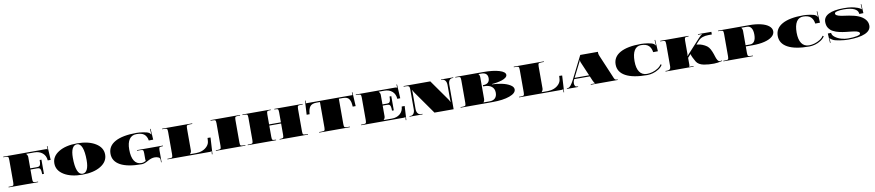

<svg xmlns="http://www.w3.org/2000/svg" viewBox="28 -1626 12755 2799"><g transform="rotate(-10 6405.0 -227.0)"><path d="M17.5 -454.5H646.4Q657.8 -454.5 662.6 -452.8Q667.4 -451 672.6 -445.8H673.1L670.5 -494.8L679.2 -495.2L690.6 -288.5H646.9Q642.5 -358 595.5 -397.5Q548.5 -437.1 476.4 -437.1H354V-435.3Q375.9 -413.5 375.9 -384.6V-218.5H471.2Q496.5 -218.5 508.3 -224.7Q520.1 -230.8 526.2 -251.3Q532.3 -271.9 532.3 -314.7H558.6V-104.9H532.3Q532.3 -147.7 526.2 -168.3Q520.1 -188.8 508.3 -194.9Q496.5 -201 471.2 -201H375.9V-61.2Q375.9 -25.8 384.4 -17.3Q392.9 -8.7 428.3 -8.7H454.5V0H17.5V-8.7H43.7Q79.1 -8.7 87.6 -17.3Q96.2 -25.8 96.2 -61.2V-393.4Q96.2 -428.8 87.6 -437.3Q79.1 -445.8 43.7 -445.8H17.5Z M837.6 -59.4Q734.3 -123.3 734.3 -227.3Q734.3 -331.3 837.6 -395.1Q941 -458.9 1110.1 -458.9Q1279.3 -458.9 1382.6 -395.1Q1486 -331.3 1486 -227.3Q1486 -123.3 1382.6 -59.4Q1279.3 4.4 1110.1 4.4Q941 4.4 837.6 -59.4ZM1106.6 -445.8Q1061.6 -445.8 1037.8 -398.8Q1014 -351.8 1014 -262.2Q1014 -138.5 1039.6 -73.6Q1065.1 -8.7 1113.6 -8.7Q1158.7 -8.7 1182.5 -55.7Q1206.3 -102.7 1206.3 -192.3Q1206.3 -316 1180.7 -380.9Q1155.2 -445.8 1106.6 -445.8Z M1953.7 -209.8H2338.3V-201H2329.5Q2294.1 -201 2285.6 -192.5Q2277.1 -184 2277.1 -148.6V26.2H2269.2V-15.3Q2269.2 -38.5 2245 -49.8Q2220.7 -61.2 2191 -61.2Q2162.6 -61.2 2139 -53.3Q2115.4 -45.5 2087.4 -30.6Q2085.7 -29.7 2075.8 -24.5Q2066 -19.2 2063.6 -17.9Q2061.2 -16.6 2052.2 -12.5Q2043.3 -8.3 2039.3 -6.8Q2035.4 -5.2 2027.1 -2.4Q2018.8 0.4 2013.1 1.5Q2007.4 2.6 1999.6 3.5Q1991.7 4.4 1984.3 4.4Q1779.7 4.4 1672.2 -54.2Q1564.7 -112.8 1564.7 -224.7Q1564.7 -338.7 1673.7 -398.8Q1782.8 -458.9 1990.4 -458.9Q2031.5 -458.9 2090.9 -449.7Q2150.3 -440.6 2174.8 -424.4Q2194.5 -410 2198 -399.5L2201.5 -400.3Q2198.4 -412.6 2198 -424.8L2194.9 -480.8L2203.7 -481.2L2213.7 -319.5L2148.2 -318.6L2147.7 -321.2Q2138.1 -379.8 2101.8 -410.6Q2065.6 -441.4 1986 -441.4Q1917 -441.4 1880.7 -389.2Q1844.4 -337 1844.4 -237.8Q1844.4 -128.1 1880.7 -70.6Q1917 -13.1 1986 -13.1Q2017 -13.1 2051.6 -31.9L2053.3 -34.1Q2049.8 -43.3 2049.8 -64.7V-148.6Q2049.8 -184 2041.3 -192.5Q2032.8 -201 1997.4 -201H1953.7Z M2368.9 -454.5H2814.7V-445.8H2779.7Q2744.3 -445.8 2735.8 -437.3Q2727.3 -428.8 2727.3 -393.4V-69.9Q2727.3 -41.1 2705.4 -19.2V-17.5H2794.6Q2843.1 -17.5 2887.7 -34.5Q2932.3 -51.6 2963.1 -86.3Q2993.9 -121.1 2995.6 -166.1L2998.3 -206.7L3042 -205.4L3028 40.6L3019.2 40.2L3022.7 -8.7H3022.3Q3017 -3.5 3012.2 -1.7Q3007.4 0 2996.1 0H2368.9V-8.7H2395.1Q2430.5 -8.7 2439 -17.3Q2447.6 -25.8 2447.6 -61.2V-393.4Q2447.6 -428.8 2439 -437.3Q2430.5 -445.8 2395.1 -445.8H2368.9Z M3085.7 -454.5H3522.7V-445.8H3496.5Q3461.1 -445.8 3452.6 -437.3Q3444.1 -428.8 3444.1 -393.4V-61.2Q3444.1 -25.8 3452.6 -17.3Q3461.1 -8.7 3496.5 -8.7H3522.7V0H3085.7V-8.7H3111.9Q3147.3 -8.7 3155.8 -17.3Q3164.3 -25.8 3164.3 -61.2V-393.4Q3164.3 -428.8 3155.8 -437.3Q3147.3 -445.8 3111.9 -445.8H3085.7Z M3557.7 -454.5H3977.3V-445.8H3968.5Q3933.1 -445.8 3924.6 -437.3Q3916.1 -428.8 3916.1 -393.4V-244.8H4090.9V-393.4Q4090.9 -428.8 4082.4 -437.3Q4073.9 -445.8 4038.5 -445.8H4029.7V-454.5H4449.3V-445.8H4423.1Q4387.7 -445.8 4379.2 -437.3Q4370.6 -428.8 4370.6 -393.4V-61.2Q4370.6 -25.8 4379.2 -17.3Q4387.7 -8.7 4423.1 -8.7H4449.3V0H4029.7V-8.7H4038.5Q4073.9 -8.7 4082.4 -17.3Q4090.9 -25.8 4090.9 -61.2V-227.3H3916.1V-61.2Q3916.1 -25.8 3924.6 -17.3Q3933.1 -8.7 3968.5 -8.7H3977.3V0H3557.7V-8.7H3583.9Q3619.3 -8.7 3627.8 -17.3Q3636.4 -25.8 3636.4 -61.2V-393.4Q3636.4 -428.8 3627.8 -437.3Q3619.3 -445.8 3583.9 -445.8H3557.7Z M4497.8 -454.5H5187.5L5185.3 -494.8L5194.1 -495.2L5205.4 -288.5H5161.7Q5159.5 -327.4 5154.1 -352.1Q5148.6 -376.7 5136.1 -397.5Q5123.7 -418.3 5101 -427.7Q5078.2 -437.1 5043.7 -437.1H4982.5V-61.2Q4982.5 -25.8 4991 -17.3Q4999.6 -8.7 5035 -8.7H5069.9V0H4615.4V-8.7H4650.3Q4685.8 -8.7 4694.3 -17.3Q4702.8 -25.8 4702.8 -61.2V-437.1H4650.3Q4583 -437.1 4555.5 -400.8Q4528 -364.5 4523.6 -288.5H4479.9L4491.3 -495.2L4500 -494.8Z M5236 -454.5H5821.2Q5832.6 -454.5 5837.4 -452.8Q5842.2 -451 5847.5 -445.8H5847.9L5845.3 -494.8L5854 -495.2L5865.4 -288.5L5821.7 -287.6Q5817.3 -357.5 5772.3 -397.3Q5727.3 -437.1 5655.6 -437.1H5572.6V-435.3Q5594.4 -413.5 5594.4 -384.6V-244.8H5654.7Q5680.1 -244.8 5691.9 -250.9Q5703.7 -257 5709.8 -277.5Q5715.9 -298.1 5715.9 -340.9H5742.1V-131.1H5715.9Q5715.9 -174 5709.8 -194.5Q5703.7 -215 5691.9 -221.2Q5680.1 -227.3 5654.7 -227.3H5594.4V-69.9Q5594.4 -41.1 5572.6 -19.2V-17.5H5694.9Q5767 -17.5 5814 -57Q5861 -96.6 5865.4 -166.1H5909.1L5897.7 40.6L5889 40.2L5891.6 -8.7H5891.2Q5885.9 -3.5 5881.1 -1.7Q5876.3 0 5864.9 0H5236V-8.7H5262.2Q5297.6 -8.7 5306.2 -17.3Q5314.7 -25.8 5314.7 -61.2V-393.4Q5314.7 -428.8 5306.2 -437.3Q5297.6 -445.8 5262.2 -445.8H5236Z M5944.1 -454.5H6339.2L6555.5 -147.7Q6573.4 -121.5 6573.4 -111.5H6579.5Q6577.8 -132.4 6577.8 -153V-358.4Q6577.8 -399.5 6560.5 -422.6Q6543.3 -445.8 6516.6 -445.8H6499.1V-454.5H6678.3V-445.8H6665.2Q6635.1 -445.8 6619.5 -423.3Q6604 -400.8 6604 -358.4V4.4H6320.4L6081.7 -334.4Q6062.1 -363.2 6062.1 -372.8H6056.4Q6057.7 -356.6 6057.7 -330.9V-96.2Q6057.7 -55.1 6075 -31.9Q6092.2 -8.7 6118.9 -8.7H6145.1V0H5952.8V-8.7H5970.3Q5996.9 -8.7 6014.2 -31.9Q6031.5 -55.1 6031.5 -96.2V-393.4Q6031.5 -427.4 6019.4 -436.6Q6007.4 -445.8 5970.3 -445.8H5944.1Z M6708.9 -454.5H7124.1Q7269.7 -454.5 7358.6 -427.4Q7447.6 -400.3 7447.6 -356.2Q7447.6 -335.2 7425.7 -317.3Q7403.8 -299.4 7368.7 -288Q7333.5 -276.7 7294.8 -269.7Q7256.1 -262.7 7217.7 -260.1V-255.7Q7295.9 -252.6 7365.6 -237.5Q7435.3 -222.5 7483 -193.2Q7530.6 -163.9 7530.6 -126.7Q7530.6 -69.9 7434.4 -35Q7338.3 0 7180.9 0H6708.9V-8.7H6735.1Q6770.5 -8.7 6779.1 -17.3Q6787.6 -25.8 6787.6 -61.2V-393.4Q6787.6 -428.8 6779.1 -437.3Q6770.5 -445.8 6735.1 -445.8H6708.9ZM7067.3 -69.9Q7067.3 -36.7 7049.8 -19.2V-17.5H7141.6Q7193.2 -17.5 7222 -45.9Q7250.9 -74.3 7250.9 -126.7Q7250.9 -186.2 7210.9 -217.7Q7170.9 -249.1 7097.9 -249.1H7084.8V-266.6H7089.2Q7135.9 -266.6 7160.6 -288.9Q7185.3 -311.2 7185.3 -354Q7185.3 -394.7 7161.7 -415.9Q7138.1 -437.1 7093.5 -437.1H7049.8V-435.3Q7067.3 -417.8 7067.3 -384.6Z M7574.3 -454.5H8020.1V-445.8H7985.1Q7949.7 -445.8 7941.2 -437.3Q7932.7 -428.8 7932.7 -393.4V-69.9Q7932.7 -41.1 7910.8 -19.2V-17.5H8000Q8048.5 -17.5 8093.1 -34.5Q8137.7 -51.6 8168.5 -86.3Q8199.3 -121.1 8201 -166.1L8203.7 -206.7L8247.4 -205.4L8233.4 40.6L8224.7 40.2L8228.1 -8.7H8227.7Q8222.5 -3.5 8217.7 -1.7Q8212.8 0 8201.5 0H7574.3V-8.7H7600.5Q7635.9 -8.7 7644.4 -17.3Q7653 -25.8 7653 -61.2V-393.4Q7653 -428.8 7644.4 -437.3Q7635.9 -445.8 7600.5 -445.8H7574.3Z M8635.1 -139.9 8547.2 -345.3Q8541.1 -359.3 8541.1 -374.1Q8541.1 -376.3 8541.1 -378.5L8541.5 -381.1H8538.5Q8538.5 -372.4 8523.2 -344.4L8420.5 -139.9ZM8559 -454.5H8820.8V-449.3Q8819.9 -442.3 8819.9 -438.8Q8819.9 -420.5 8830.9 -394.2L8968.5 -69.9Q8970.7 -65.1 8974.4 -55.7Q8978.1 -46.3 8979.5 -43.3Q8980.8 -40.2 8984 -33.7Q8987.3 -27.1 8988.9 -25.1Q8990.4 -23.2 8993.7 -19Q8996.9 -14.9 8999.6 -14Q9002.2 -13.1 9006.3 -11.4Q9010.5 -9.6 9015.1 -9.2Q9019.7 -8.7 9025.8 -8.7H9034.1V0H8635.9V-8.7H8702.4V-10.5Q8687.5 -16.2 8670.5 -56.4L8642.5 -122.4H8411.7L8407.3 -113.6Q8395.1 -89.2 8395.1 -60.3Q8395.1 -37.6 8405.4 -23.2Q8415.6 -8.7 8437.5 -8.7H8448V0H8282.3V-8.7H8288.9Q8316 -8.7 8340.3 -38Q8364.5 -67.3 8388.1 -114.1Z M9683.1 -310.8 9613.2 -309.9 9612.8 -312.5Q9608 -341.8 9598.8 -363.2Q9589.6 -384.6 9572.3 -403.2Q9555.1 -421.8 9525.6 -431.6Q9496.1 -441.4 9455.4 -441.4Q9390.7 -441.4 9356.6 -386.6Q9322.6 -331.7 9322.6 -227.3Q9322.6 -122.8 9360.6 -68Q9398.6 -13.1 9471.2 -13.1Q9509.2 -13.1 9551.6 -25.1Q9594 -37.2 9632 -61.4Q9670 -85.7 9687.5 -116.3L9702.8 -107.5Q9683.1 -72.6 9641.6 -46.3Q9600.1 -20.1 9555.7 -7.9Q9511.4 4.4 9471.2 4.4Q9262.2 4.4 9152.5 -55.1Q9042.8 -114.5 9042.8 -227.3Q9042.8 -340 9149.7 -399.5Q9256.6 -458.9 9459.8 -458.9Q9500.9 -458.9 9560.3 -449.7Q9619.8 -440.6 9644.2 -424.4Q9663.9 -410 9667.4 -399.5L9670.9 -400.3Q9667.8 -412.6 9667.4 -424.8L9664.3 -480.8L9673.1 -481.2Z M9742.1 -454.5H10161.7V-445.8H10153Q10117.6 -445.8 10109 -437.3Q10100.5 -428.8 10100.5 -393.4V-197.6Q10100.5 -176.6 10097.5 -168.3L10100.5 -166.5Q10106.2 -179.6 10118 -190.6L10308.1 -398.6Q10342.2 -435.8 10360.1 -444.1V-445.8H10301.1V-454.5H10500V-415.2H10451Q10348.3 -415.2 10298.5 -360.1L10253.1 -309.9Q10278 -307.7 10307.5 -300.3Q10337 -292.8 10372.4 -274.7Q10407.8 -256.6 10427.4 -232.5Q10448 -207.2 10464.8 -165.9Q10481.6 -124.6 10490.6 -92.4Q10499.6 -60.3 10514.4 -36.1Q10529.3 -11.8 10548.5 -11.8Q10558.1 -11.8 10579.1 -17L10581.3 -8.7Q10509.6 8.7 10458.9 8.7Q10413.9 8.7 10381.8 6.6Q10349.7 4.4 10310.3 -2.8Q10271 -10.1 10242.6 -26.9Q10214.2 -43.7 10198.9 -69.5Q10157.3 -139.4 10143.8 -187.9L10100.5 -139.9V-36.7Q10100.5 -25.3 10098.8 -20.5Q10097 -15.7 10091.8 -10.5V-8.7H10157.3V0H9742.1V-8.7H9768.4Q9820.8 -8.7 9820.8 -61.2V-393.4Q9820.8 -428.8 9812.3 -437.3Q9803.8 -445.8 9768.4 -445.8H9742.1Z M10598.8 -454.5H11062.1Q11159.5 -454.5 11234 -436.2Q11308.6 -417.8 11349.2 -384Q11389.9 -350.1 11389.9 -305.9Q11389.9 -261.8 11349.2 -227.9Q11308.6 -194.1 11234 -175.7Q11159.5 -157.3 11062.1 -157.3H10957.2V-61.2Q10957.2 -25.8 10965.7 -17.3Q10974.2 -8.7 11009.6 -8.7H11035.8V0H10598.8V-8.7H10625Q10660.4 -8.7 10668.9 -17.3Q10677.4 -25.8 10677.4 -61.2V-393.4Q10677.4 -428.8 10668.9 -437.3Q10660.4 -445.8 10625 -445.8H10598.8ZM10939.7 -437.1V-435.3Q10957.2 -417.8 10957.2 -384.6V-174.8H11022.7Q11065.6 -174.8 11087.8 -208.5Q11110.1 -242.1 11110.1 -305.9Q11110.1 -369.8 11087.8 -403.4Q11065.6 -437.1 11022.7 -437.1Z M12082.6 -310.8 12012.7 -309.9 12012.2 -312.5Q12007.4 -341.8 11998.3 -363.2Q11989.1 -384.6 11971.8 -403.2Q11954.5 -421.8 11925 -431.6Q11895.5 -441.4 11854.9 -441.4Q11790.2 -441.4 11756.1 -386.6Q11722 -331.7 11722 -227.3Q11722 -122.8 11760.1 -68Q11798.1 -13.1 11870.6 -13.1Q11908.7 -13.1 11951 -25.1Q11993.4 -37.2 12031.5 -61.4Q12069.5 -85.7 12087 -116.3L12102.3 -107.5Q12082.6 -72.6 12041.1 -46.3Q11999.6 -20.1 11955.2 -7.9Q11910.8 4.4 11870.6 4.4Q11661.7 4.4 11552 -55.1Q11442.3 -114.5 11442.3 -227.3Q11442.3 -340 11549.2 -399.5Q11656 -458.9 11859.3 -458.9Q11900.3 -458.9 11959.8 -449.7Q12019.2 -440.6 12043.7 -424.4Q12063.4 -410 12066.9 -399.5L12070.4 -400.3Q12067.3 -412.6 12066.9 -424.8L12063.8 -480.8L12072.6 -481.2Z M12729.9 -337.8 12668.7 -336.5 12667.8 -346.2Q12663.9 -390.3 12610.4 -415.9Q12556.8 -441.4 12456.7 -441.4Q12395.5 -441.4 12358.2 -431.4Q12320.8 -421.3 12320.8 -405.2Q12320.8 -395.5 12325.8 -388.1Q12330.9 -380.7 12342.4 -375Q12354 -369.3 12365.8 -365.2Q12377.6 -361 12398.2 -357.1Q12418.7 -353.1 12434 -351Q12449.3 -348.8 12476 -344.8Q12502.6 -340.9 12519.2 -338.3Q12599.2 -325.6 12657.3 -301.1Q12715.5 -276.7 12749.8 -236.7Q12784.1 -196.7 12784.1 -145.1Q12784.1 -72.1 12697.3 -33.9Q12610.6 4.4 12445.8 4.4Q12391.2 4.4 12321 -6.8Q12250.9 -17.9 12223.8 -32.3Q12214.6 -37.2 12199.1 -47.9Q12183.6 -58.6 12181.8 -63.8L12178.3 -62.1Q12180.9 -54.6 12181.8 -37.6L12184 4.4L12175.3 4.8L12167.8 -135.5L12215.9 -135.9Q12218.1 -101 12256.6 -71.9Q12295 -42.8 12346.4 -28Q12397.7 -13.1 12445.8 -13.1Q12528.8 -13.1 12579.5 -24.5Q12630.2 -35.8 12630.2 -54.6Q12630.2 -63.8 12625.2 -70.8Q12620.2 -77.8 12608.6 -83Q12597 -88.3 12585.4 -91.8Q12573.9 -95.3 12552.9 -98.3Q12531.9 -101.4 12517 -103.1Q12502.2 -104.9 12474.9 -107.7Q12447.6 -110.6 12431.8 -112.3Q12404.7 -115.4 12382.9 -119.1Q12361 -122.8 12335 -128.5Q12309 -134.2 12288.7 -141.8Q12268.4 -149.5 12247.4 -160Q12226.4 -170.5 12211.1 -184.7Q12195.8 -198.9 12183.6 -216.3Q12171.3 -233.8 12165.2 -256.8Q12159.1 -279.7 12159.1 -306.8Q12159.1 -381.1 12235.4 -420Q12311.6 -458.9 12456.7 -458.9Q12529.3 -458.9 12572.6 -451.7Q12615.8 -444.5 12663 -427.9Q12675.3 -423.5 12688.2 -416.5Q12701 -409.5 12708.3 -404.1Q12715.5 -398.6 12715.9 -397.3L12718.5 -398.2Q12718.1 -401.7 12716.8 -427.4L12714.2 -472L12722.9 -472.5Z"/></g></svg>

Font: FoglihtenBlackPcs
Style: BlackPcs
Weight: 900
Version: Version 0.75